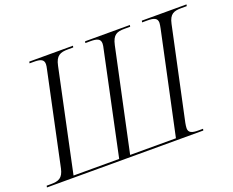

<svg xmlns="http://www.w3.org/2000/svg" viewBox="-133 -908 1341 1103"><g transform="rotate(-20 537.5 -357.0)"><path d="M-19 0H937L939 -10H911C872 -10 851 -17 851 -45C851 -53 853 -66 855 -77L975 -638C987 -695 1013 -704 1059 -704H1092L1094 -714H821L819 -704H851C891 -704 912 -697 912 -668C912 -659 909 -647 907 -635L774 -12H494L627 -635C640 -695 665 -704 712 -704H746L748 -714H474L472 -704H503C543 -704 564 -697 564 -668C564 -660 562 -647 559 -636L427 -12H148L280 -635C292 -694 319 -704 366 -704H398L400 -714H133L131 -704H157C197 -704 218 -697 218 -668C218 -661 216 -648 213 -636L94 -75C82 -20 56 -10 9 -10H-17Z"/></g></svg>

Font: Noto Serif Display Light
Style: Italic
Weight: 300
Italic angle: -12°
Designer: Monotype Design Team
Foundry: Monotype Imaging Inc.
Version: Version 2.009